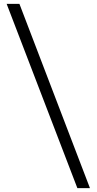

<svg xmlns="http://www.w3.org/2000/svg" viewBox="-20 -760 498 990"><path d="M378.9 210 14.2 -740.2H80.1L443.8 210Z"/></svg>

Font: HK Grotesk Light
Style: Regular
Weight: 300
Designer: Alfredo Marco Pradil and Stefan Peev
Foundry: Hanken Design Co.
Version: Version 1.045;PS 001.045;hotconv 1.0.88;makeotf.lib2.5.64775